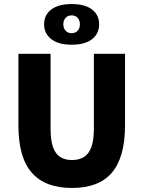

<svg xmlns="http://www.w3.org/2000/svg" viewBox="-20 -917 708 949"><path d="M336 12Q270 12 220.5 -6.5Q171 -25 137.5 -63Q104 -101 87.5 -159.5Q71 -218 71 -299V-651H230V-281Q230 -224 242 -190Q254 -156 277.5 -141Q301 -126 336 -126Q371 -126 395 -141Q419 -156 431.5 -190Q444 -224 444 -281V-651H598V-299Q598 -218 581.5 -159.5Q565 -101 532.5 -63Q500 -25 450.5 -6.5Q401 12 336 12ZM334 -696Q269 -696 233.5 -723.5Q198 -751 198 -797Q198 -843 233.5 -870Q269 -897 334 -897Q400 -897 435 -870Q470 -843 470 -797Q470 -751 435 -723.5Q400 -696 334 -696ZM334 -753Q353 -753 364 -765.5Q375 -778 375 -797Q375 -816 364 -828.5Q353 -841 334 -841Q315 -841 304 -828.5Q293 -816 293 -797Q293 -778 304 -765.5Q315 -753 334 -753Z"/></svg>

Font: Source Sans 3 ExtraLight ExtraBold
Style: Regular
Weight: 800
Version: Version 3.052;hotconv 1.1.0;makeotfexe 2.6.0